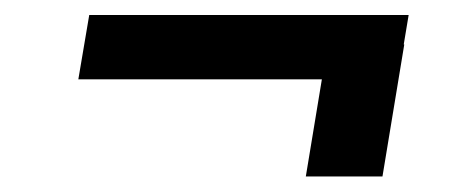

<svg xmlns="http://www.w3.org/2000/svg" viewBox="-20 -413 606 250"><path d="M512.1 -393.5H96.2L82 -309.7H399.1L378.2 -183.2H478L506.4 -355.1H505.7Z"/></svg>

Font: TID UI Semi Bold
Style: Italic
Weight: 600
Italic angle: -9.39999°
Designer: The TID Project Authors
Foundry: Bakken & Bæck
Version: Version 1.001;hotconv 1.0.109;makeotfexe 2.5.65596